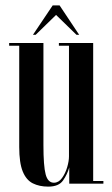

<svg xmlns="http://www.w3.org/2000/svg" viewBox="-20 -683 416 714"><path d="M159.5 11Q126.5 11 102 -1.2Q77.5 -13.5 64.5 -45.5Q51.5 -77.5 51.5 -136.5V-513H14V-523H141.5V-143.5Q141.5 -65.5 149.8 -34.5Q158 -3.5 180.5 -3.5Q198 -3.5 210.5 -20.8Q223 -38 229.8 -61Q236.5 -84 236.5 -101.5V-513H199V-523H326.5V-10H364.5V0H237.5V-60.5Q230.5 -35 214.5 -12Q198.5 11 159.5 11ZM102.5 -553.5 176 -663H201.5L274.5 -553.5H264.5L188.5 -627.5L112.5 -553.5Z"/></svg>

Font: Imbue 100pt Medium
Style: Regular
Weight: 500
Designer: Tyler Finck
Foundry: Etcetera Type Company
Version: Version 1.102; ttfautohint (v1.8.3)